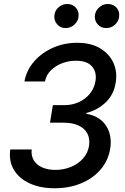

<svg xmlns="http://www.w3.org/2000/svg" viewBox="-20 -957 642 986"><path d="M260.7 9.8Q186.5 9.8 132.1 -15.4Q77.6 -40.5 51 -85.4Q24.4 -130.4 32.7 -189.5H142.6Q139.2 -157.7 153.3 -134Q167.5 -110.4 196.3 -97.4Q225.1 -84.5 264.6 -84.5Q307.1 -84.5 344.5 -99.9Q381.8 -115.2 406.7 -143.3Q431.6 -171.4 437.5 -209.5Q442.4 -244.6 428.7 -271.2Q415 -297.9 382.8 -312.7Q350.6 -327.6 299.8 -327.1H236.8L251.5 -417H310.1Q350.6 -417 384.5 -432.4Q418.5 -447.8 441.2 -475.3Q463.9 -502.9 470.2 -539.6Q478 -587.4 451.9 -616.5Q425.8 -645.5 370.1 -645Q334 -645.5 299.8 -632.6Q265.6 -619.6 241.5 -595.9Q217.3 -572.3 210.9 -538.6H105.5Q116.2 -597.2 155.8 -642.1Q195.3 -687 252.9 -712.2Q310.5 -737.3 375.5 -737.3Q447.3 -737.3 494.6 -708.7Q542 -680.2 562.7 -633.5Q583.5 -586.9 574.2 -532.7Q564.9 -472.2 523.7 -432.1Q482.4 -392.1 422.9 -376.5V-372.6Q491.7 -361.3 524.4 -311.8Q557.1 -262.2 545.9 -192.9Q535.6 -131.8 496.3 -86.2Q457 -40.5 396.2 -15.4Q335.4 9.8 260.7 9.8ZM316.4 -813Q289.6 -812.5 272.5 -833.3Q255.4 -854 259.8 -881.8Q263.2 -905.3 282.5 -920.9Q301.8 -936.5 324.7 -936.5Q353.5 -936.5 370.4 -916.7Q387.2 -897 382.8 -867.7Q379.4 -845.7 360.4 -829.1Q341.3 -812.5 316.4 -813ZM524.9 -813Q498.5 -812.5 481 -832.8Q463.4 -853 467.8 -881.8Q472.2 -905.3 491.5 -920.9Q510.7 -936.5 533.2 -936.5Q562.5 -936.5 579.3 -916.7Q596.2 -897 591.3 -867.7Q587.9 -845.7 569.1 -829.1Q550.3 -812.5 524.9 -813Z"/></svg>

Font: Inter Tight Medium
Style: Italic
Weight: 500
Italic angle: -9.39999°
Designer: Rasmus Andersson
Foundry: rsms
Version: Version 3.004